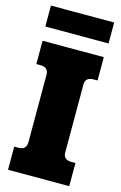

<svg xmlns="http://www.w3.org/2000/svg" viewBox="-125 -876 587 930"><g transform="rotate(15 168.5 -411.0)"><path d="M10 -822H327V-717H10ZM15 -116H35Q57 -116 66.5 -126Q76 -136 76 -156V-493Q76 -530 35 -530H15V-647H322V-530H302Q261 -530 261 -493V-153Q261 -116 302 -116H322V0H15Z"/></g></svg>

Font: Pridi
Style: Bold
Weight: 700
Designer: Katatrad Team
Foundry: CadsonDemak
Version: Version 1.001